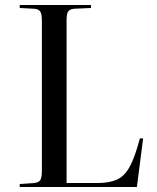

<svg xmlns="http://www.w3.org/2000/svg" viewBox="-20 -750 629 770"><path d="M59 0V-12L117 -16Q136 -18 142 -28.5Q148 -39 148 -67V-668Q148 -693 141.5 -703.5Q135 -714 115 -715L59 -718V-730H345V-718L279 -715Q262 -714 254.5 -705.5Q247 -697 247 -668V-16H370Q418 -16 448.5 -29.5Q479 -43 500 -81Q521 -119 541 -195H554L529 0Z"/></svg>

Font: Literata 72pt
Style: Regular
Weight: 400
Designer: Latin by Veronika Burian and Jose Scaglione. Greek by Irene Vlachou. Cyrillic by Vera Evstafieva.
Foundry: TypeTogether
Version: Version 3.002